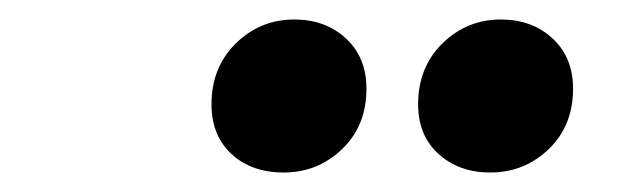

<svg xmlns="http://www.w3.org/2000/svg" viewBox="-20 -783 640 197"><path d="M197 -676Q197 -714 222 -738.5Q247 -763 282 -763Q314 -763 335 -743.5Q356 -724 356 -692Q356 -654 331 -630Q306 -606 271 -606Q238 -606 217.5 -625Q197 -644 197 -676ZM409 -676Q409 -714 434 -738.5Q459 -763 494 -763Q526 -763 547 -743.5Q568 -724 568 -692Q568 -654 543 -630Q518 -606 483 -606Q451 -606 430 -625Q409 -644 409 -676Z"/></svg>

Font: Montserrat Alternates ExtraBold
Style: Italic
Weight: 800
Italic angle: -11.3°
Designer: Julieta Ulanovsky
Foundry: Julieta Ulanovsky
Version: Version 7.200